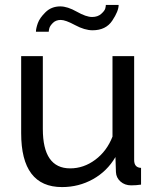

<svg xmlns="http://www.w3.org/2000/svg" viewBox="-20 -750 641 780"><path d="M227 -669Q207 -669 195 -657Q183 -645 180.5 -635.5Q178 -626 178 -621H126Q126 -634 133.5 -655.5Q141 -677 165 -700.5Q189 -724 225 -724Q254 -724 292 -702.5Q330 -681 354 -681Q377 -681 391 -693.5Q405 -706 407.5 -715Q410 -724 410 -730H462Q462 -705 436 -666Q410 -627 356 -627Q324 -627 285 -648Q246 -669 227 -669ZM66 -209V-522H154V-226Q154 -66 265 -66Q320 -66 367 -101Q414 -136 437 -195V-522H525V-100Q525 -69 553 -68V0Q533 3 513 3Q487 3 469.5 -12.5Q452 -28 451 -51L449 -112Q415 -54 357.5 -22Q300 10 232 10Q66 10 66 -209Z"/></svg>

Font: Raleway-v4020 Medium
Style: Regular
Weight: 500
Designer: Matt McInerney, Pablo Impallari, Rodrigo Fuenzalida
Foundry: Matt McInerney, Pablo Impallari, Rodrigo Fuenzalida
Version: Version 4.020;PS 004.020;hotconv 1.0.88;makeotf.lib2.5.64775